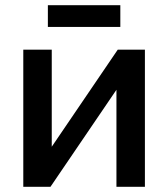

<svg xmlns="http://www.w3.org/2000/svg" viewBox="-20 -722 650 742"><path d="M70 0V-530H180V-155L435 -530H540V0H430V-375L175 0ZM165 -618V-702H445V-618Z"/></svg>

Font: Golos Text Medium
Style: Regular
Weight: 500
Designer: A.Korolkova, Vitaly Kuzmin
Foundry: ParaType Ltd
Version: Version 2.004